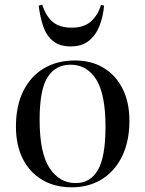

<svg xmlns="http://www.w3.org/2000/svg" viewBox="-20 -785 620 819"><path d="M286 14Q214 14 160.5 -17.5Q107 -49 77.5 -107Q48 -165 48 -245Q48 -333 79 -396Q110 -459 166.5 -493Q223 -527 300 -527Q370 -527 422 -495.5Q474 -464 503 -406.5Q532 -349 532 -270Q532 -183 501.5 -119.5Q471 -56 415.5 -21Q360 14 286 14ZM303 -4Q365 -4 397.5 -59.5Q430 -115 430 -245Q430 -383 390.5 -446Q351 -509 281 -509Q217 -509 183 -456Q149 -403 149 -274Q149 -132 191.5 -68Q234 -4 303 -4ZM281 -587Q234 -587 206 -610Q178 -633 164.5 -672.5Q151 -712 145 -761L160 -765Q176 -716 205 -691.5Q234 -667 286 -667Q339 -667 368.5 -694Q398 -721 411 -764L424 -761Q420 -715 404.5 -675Q389 -635 359 -611Q329 -587 281 -587Z"/></svg>

Font: Literata 72pt
Style: Regular
Weight: 400
Designer: Latin by Veronika Burian and Jose Scaglione. Greek by Irene Vlachou. Cyrillic by Vera Evstafieva.
Foundry: TypeTogether
Version: Version 3.002